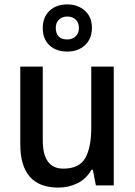

<svg xmlns="http://www.w3.org/2000/svg" viewBox="-20 -934 611 871"><path d="M496 -632V-93H415L401 -164H395Q372 -123 332 -103Q292 -83 245 -83Q72 -83 72 -280V-632H174V-298Q174 -169 267 -169Q339 -169 366.5 -216.5Q394 -264 394 -356V-632ZM285 -700Q235 -700 204.5 -728.5Q174 -757 174 -807Q174 -856 204.5 -885Q235 -914 285 -914Q333 -914 365 -885.5Q397 -857 397 -808Q397 -758 365.5 -729Q334 -700 285 -700ZM285 -755Q308 -755 323 -769Q338 -783 338 -807Q338 -831 323.5 -845Q309 -859 285 -859Q262 -859 247.5 -845Q233 -831 233 -807Q233 -783 246 -769Q259 -755 285 -755Z"/></svg>

Font: Noto Sans Telugu UI SemiCondensed Medium
Style: Regular
Weight: 500
Width: 4
Designer: Jelle Bosma - Monotype Design Team
Foundry: Monotype Imaging Inc.
Version: Version 2.005; ttfautohint (v1.8.4.7-5d5b)